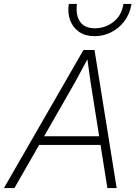

<svg xmlns="http://www.w3.org/2000/svg" viewBox="-38 -951 708 971"><path d="M125 -218 134 -262H504L495 -218ZM384 -698H440L552 0H505L420 -536L404 -651L342 -536L35 0H-18ZM440 -768Q394 -768 362.5 -789.5Q331 -811 317 -848Q303 -885 310 -931H351Q344 -874 367 -841Q390 -808 442 -808Q495 -808 536.5 -841Q578 -874 586 -931H627Q619 -881 591.5 -844.5Q564 -808 524.5 -788Q485 -768 440 -768Z"/></svg>

Font: Azeret Mono Thin Thin
Style: Italic
Weight: 250
Italic angle: -12°
Version: Version 1.002